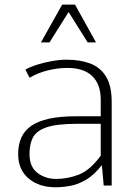

<svg xmlns="http://www.w3.org/2000/svg" viewBox="-20 -793 585 820"><path d="M217.3 6.8Q146.5 6.8 102.1 -30.8Q57.6 -68.4 57.6 -134.8Q57.6 -174.8 71 -205.1Q84.5 -235.4 113.8 -255.6Q143.1 -275.9 189.9 -286.1Q236.8 -296.4 303.2 -296.4H410.2V-367.2Q410.2 -433.1 374 -468Q337.9 -502.9 267.1 -502.9Q226.6 -502.9 183.6 -492.2Q140.6 -481.4 106.4 -460.9L88.4 -495.6Q107.4 -506.8 137.5 -516.4Q167.5 -525.9 201.2 -532Q234.9 -538.1 264.6 -538.1Q322.8 -538.1 366 -521.5Q409.2 -504.9 433.1 -465.6Q457 -426.3 457 -357.9V-0.5H422.9L415 -87.9Q382.3 -45.9 348.1 -25.6Q314 -5.4 280.5 0.7Q247.1 6.8 217.3 6.8ZM219.7 -28.8Q269.5 -28.8 316.9 -47.4Q364.3 -65.9 410.2 -127.9V-264.2H308.6Q222.7 -264.2 179 -249.3Q135.3 -234.4 120.6 -205.8Q106 -177.2 106 -135.3Q106 -80.6 139.9 -54.7Q173.8 -28.8 219.7 -28.8ZM154.8 -611.8 245.6 -773.4H300.3L390.1 -611.8H354.5L272.9 -741.7L191.4 -611.8Z"/></svg>

Font: Comme Thin
Style: Regular
Weight: 250
Version: Version 1.000;gftools[0.9.27]